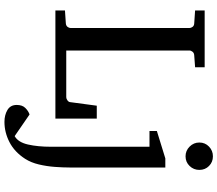

<svg xmlns="http://www.w3.org/2000/svg" viewBox="-77 -671 977 863"><g transform="rotate(90 411.5 -239.5)"><path d="M513.2 0H26.9V-43L85 -46.9Q95.7 -47.9 100.8 -54.7Q106 -61.5 106 -68.8V-602.1Q106 -609.4 100.8 -616.5Q95.7 -623.5 85 -624L26.9 -627.9V-670.9H282.2V-627.9L229 -624Q218.3 -623.5 212.6 -616.5Q207 -609.4 207 -602.1V-48.8H417Q423.8 -48.8 431.2 -54.2Q438.5 -59.6 439 -65.9L455.1 -186H513.2ZM743.7 -647Q743.7 -621.6 726.1 -603.3Q708.5 -585 682.6 -585Q657.2 -585 638.9 -603.3Q620.6 -621.6 620.6 -647Q620.6 -672.9 638.9 -690.4Q657.2 -708 682.6 -708Q708.5 -708 726.1 -690.4Q743.7 -672.9 743.7 -647ZM732.9 -64Q732.9 -34.2 730.2 2.4Q727.5 39.1 719.2 74.2Q710.9 109.4 693.8 136.2Q663.1 183.6 619.1 206.3Q575.2 229 527.8 229Q497.1 229 474.4 215.6Q451.7 202.1 451.7 173.8Q451.7 148.4 465.6 134.8Q479.5 121.1 494.6 116.2L591.8 183.1Q619.6 167.5 629.6 123Q639.6 78.6 639.6 21V-422.9H568.8V-456.1L691.9 -494.1H732.9Z"/></g></svg>

Font: Charis
Style: Regular
Weight: 400
Designer: Walt Agee, Miriam Martin, Annie Olsen, Victor Gaultney, Lorna Priest, Alan Ward, Bob Hallissy, Martin Hosken, Sharon Cor
Foundry: SIL Global
Version: Version 7.000